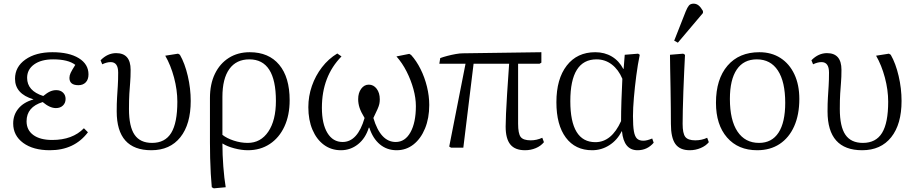

<svg xmlns="http://www.w3.org/2000/svg" viewBox="-20 -806 4988 1048"><path d="M252 14Q161 14 106.5 -26Q52 -66 52 -132Q52 -179 80.5 -213.5Q109 -248 162 -263V-264Q62 -294 62 -376Q62 -441 118.5 -481Q175 -521 266 -521Q357 -521 410 -488.5Q463 -456 463 -400Q463 -372 448 -356.5Q433 -341 408 -341Q359 -341 359 -381Q359 -394 365.5 -408Q372 -422 391 -452Q352 -482 270 -482Q205 -482 166.5 -454.5Q128 -427 128 -381Q128 -310 216 -282Q238 -300 254 -307Q270 -314 287 -314Q310 -314 324 -300.5Q338 -287 338 -266Q338 -244 323.5 -230Q309 -216 285 -216Q252 -216 213 -249Q125 -222 125 -144Q125 -96 162 -69Q199 -42 265 -42Q376 -42 438 -106L460 -84Q386 14 252 14Z M806 14Q617 14 617 -198Q617 -242 619 -274Q621 -306 623 -337.5Q625 -369 625 -410Q625 -467 584 -467Q563 -467 538 -455L529 -477Q567 -516 614 -516Q693 -516 693 -425Q693 -385 690.5 -356Q688 -327 686 -294.5Q684 -262 684 -211Q684 -115 714.5 -70.5Q745 -26 810 -26Q881 -26 914.5 -80.5Q948 -135 948 -251Q948 -315 930 -382.5Q912 -450 882 -502L952 -513L962 -507Q989 -460 1005 -391.5Q1021 -323 1021 -255Q1021 -128 964.5 -57Q908 14 806 14Z M1147 222 1136 216Q1133 185 1130.5 143Q1128 101 1127 56Q1126 11 1126 -29V-271Q1126 -347 1153 -403Q1180 -459 1229 -490Q1278 -521 1343 -521Q1447 -521 1504 -452.5Q1561 -384 1561 -259Q1561 -177 1532.5 -115.5Q1504 -54 1452.5 -20Q1401 14 1333 14Q1298 14 1258.5 3.5Q1219 -7 1196 -22H1194Q1194 38 1199 103.5Q1204 169 1212 216ZM1332 -26Q1403 -26 1444.5 -87.5Q1486 -149 1486 -255Q1486 -482 1341 -482Q1270 -482 1232 -429.5Q1194 -377 1194 -277V-70Q1218 -51 1256 -38.5Q1294 -26 1332 -26Z M1841 14Q1788 14 1748 -15.5Q1708 -45 1685.5 -98Q1663 -151 1663 -221Q1663 -281 1682.5 -337Q1702 -393 1737.5 -439Q1773 -485 1821 -514L1844 -498Q1737 -389 1737 -218Q1737 -130 1767 -80.5Q1797 -31 1850 -31Q1932 -31 1970 -162Q1950 -195 1942.5 -218Q1935 -241 1935 -265Q1935 -299 1951.5 -321.5Q1968 -344 1993 -344Q2019 -344 2036 -321.5Q2053 -299 2053 -264Q2053 -250 2050.5 -238.5Q2048 -227 2040.5 -210Q2033 -193 2018 -162Q2057 -31 2140 -31Q2191 -31 2220.5 -84Q2250 -137 2250 -227Q2250 -271 2236.5 -320Q2223 -369 2199.5 -415.5Q2176 -462 2144 -498L2214 -512L2224 -506Q2253 -474 2275.5 -429Q2298 -384 2310.5 -333Q2323 -282 2323 -233Q2323 -161 2300 -105Q2277 -49 2237 -17.5Q2197 14 2145 14Q2092 14 2053.5 -18Q2015 -50 1996 -109H1993Q1975 -51 1934 -18.5Q1893 14 1841 14Z M2846 14Q2791 14 2765.5 -17.5Q2740 -49 2740 -115Q2740 -143 2742 -186Q2744 -229 2748 -295Q2752 -361 2759 -458H2565L2509 0H2442L2432 -6L2521 -458H2378L2383 -489Q2399 -495 2422 -501Q2445 -507 2467.5 -511Q2490 -515 2506 -515L2935 -521V-464L2925 -458H2808Q2808 -372 2808 -288.5Q2808 -205 2808 -131Q2808 -77 2822 -58.5Q2836 -40 2877 -40Q2909 -40 2940 -54L2949 -30Q2932 -9 2904.5 2.5Q2877 14 2846 14Z M3212 14Q3120 14 3068.5 -55Q3017 -124 3017 -248Q3017 -375 3073.5 -448Q3130 -521 3229 -521Q3280 -521 3319.5 -497.5Q3359 -474 3382 -430H3384L3390 -507L3463 -513L3472 -507Q3461 -454 3453 -392.5Q3445 -331 3440 -273Q3435 -215 3435 -172Q3435 -118 3440 -89.5Q3445 -61 3457 -49.5Q3469 -38 3492 -38Q3511 -38 3540 -50L3548 -27Q3513 14 3460 14Q3385 14 3375 -89H3373Q3349 -41 3306 -13.5Q3263 14 3212 14ZM3230 -30Q3318 -30 3370 -145Q3370 -194 3372 -256Q3374 -318 3377 -376Q3356 -426 3319.5 -454Q3283 -482 3236 -482Q3093 -482 3093 -254Q3093 -30 3230 -30Z M3745 14Q3691 14 3666.5 -20Q3642 -54 3642 -130Q3642 -164 3641.5 -216.5Q3641 -269 3640 -325.5Q3639 -382 3638 -431Q3637 -480 3637 -507L3709 -513L3719 -507Q3717 -468 3714.5 -415Q3712 -362 3710 -306.5Q3708 -251 3707 -204Q3706 -157 3706 -130Q3706 -78 3720.5 -59Q3735 -40 3775 -40Q3810 -40 3840 -54L3849 -30Q3833 -10 3804.5 2Q3776 14 3745 14ZM3680 -573 3660 -584 3723 -744Q3732 -766 3740.5 -776Q3749 -786 3766 -786Q3781 -786 3793 -776.5Q3805 -767 3817 -746V-735Z M4113 14Q4009 14 3948.5 -55.5Q3888 -125 3888 -245Q3888 -374 3951 -447.5Q4014 -521 4125 -521Q4191 -521 4240 -489.5Q4289 -458 4316 -400.5Q4343 -343 4343 -266Q4343 -180 4315 -117Q4287 -54 4235.5 -20Q4184 14 4113 14ZM4123 -26Q4193 -26 4229.5 -82Q4266 -138 4266 -245Q4266 -360 4226 -421Q4186 -482 4111 -482Q4039 -482 4001.5 -426.5Q3964 -371 3964 -266Q3964 -150 4005.5 -88Q4047 -26 4123 -26Z M4686 14Q4497 14 4497 -198Q4497 -242 4499 -274Q4501 -306 4503 -337.5Q4505 -369 4505 -410Q4505 -467 4464 -467Q4443 -467 4418 -455L4409 -477Q4447 -516 4494 -516Q4573 -516 4573 -425Q4573 -385 4570.5 -356Q4568 -327 4566 -294.5Q4564 -262 4564 -211Q4564 -115 4594.5 -70.5Q4625 -26 4690 -26Q4761 -26 4794.5 -80.5Q4828 -135 4828 -251Q4828 -315 4810 -382.5Q4792 -450 4762 -502L4832 -513L4842 -507Q4869 -460 4885 -391.5Q4901 -323 4901 -255Q4901 -128 4844.5 -57Q4788 14 4686 14Z"/></svg>

Font: Literata 36pt Light
Style: Regular
Weight: 300
Designer: Latin by Veronika Burian and Jose Scaglione. Greek by Irene Vlachou. Cyrillic by Vera Evstafieva.
Foundry: TypeTogether
Version: Version 3.002